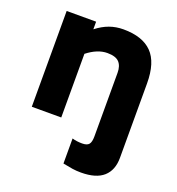

<svg xmlns="http://www.w3.org/2000/svg" viewBox="-146 -697 985 1066"><g transform="rotate(20 346.0 -164.0)"><path d="M627 -340V99Q627 172 583.5 211Q540 250 451 250Q424 250 400.5 246.5Q377 243 343 236V88Q369 96 402 96Q431 96 442 82.5Q453 69 453 36V-340Q453 -381 432.5 -402.5Q412 -424 363 -424Q305 -424 244 -376V0H70V-566H244V-521Q281 -550 319.5 -564Q358 -578 402 -578Q515 -578 571 -521Q627 -464 627 -340Z"/></g></svg>

Font: Biryani Heavy
Style: Regular
Weight: 900
Designer: Dan Reynolds and Mathieu Réguer
Foundry: Dan Reynolds and Mathieu Réguer
Version: Version 1.003; ttfautohint (v1.1) -l 5 -r 5 -G 72 -x 0 -D la